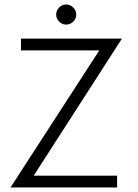

<svg xmlns="http://www.w3.org/2000/svg" viewBox="-20 -831 610 851"><path d="M73 -660H520.5L129.5 -52.5H499V0H26.5L420 -607.5H73ZM273.5 -722Q255 -722 242 -735.5Q229 -749 229 -766.5Q229 -784 242 -797.5Q255 -811 273.5 -811Q291 -811 304.5 -797.8Q318 -784.5 318 -766.5Q318 -748 304.5 -735Q291 -722 273.5 -722Z"/></svg>

Font: League Spartan Thin Light
Style: Regular
Weight: 300
Version: Version 2.002